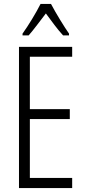

<svg xmlns="http://www.w3.org/2000/svg" viewBox="-20 -951 432 971"><path d="M238 -931H185C163 -887 123 -821 94 -781V-772H125C150 -800 184 -847 212 -883C240 -845 271 -802 299 -772H329V-781C307 -812 262 -885 238 -931ZM345 0V-51H131V-349H333V-399H131V-664H345V-714H76V0Z"/></svg>

Font: Noto Sans UI Condensed Light
Style: Regular
Weight: 300
Width: 3
Designer: Monotype Design Team
Foundry: Monotype Imaging Inc.
Version: Version 1.901